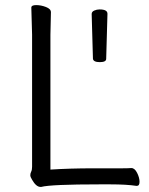

<svg xmlns="http://www.w3.org/2000/svg" viewBox="-20 -725 587 754"><path d="M178 -59Q256 -64 345 -64H458Q482 -64 495 -65H496Q509 -65 518.5 -46Q528 -27 528 -11Q528 5 517 5H516Q477 -1 413 -1H372Q180 -1 142 9H139Q122 9 106 -19Q99 -30 99 -37Q99 -44 102.5 -51Q106 -58 106 -70V-589L103 -695Q103 -705 122 -705Q141 -705 160.5 -697.5Q180 -690 180 -677L178 -588ZM397 -494Q397 -481 372 -481Q347 -481 345 -494L340 -670Q340 -679 350 -683.5Q360 -688 371 -688Q402 -688 402 -671V-670Z"/></svg>

Font: Fusion Kai T
Style: Regular
Weight: 400
Designer: Fontworks Inc.
Version: Version 24.134;May 13, 2024